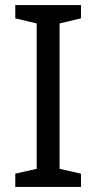

<svg xmlns="http://www.w3.org/2000/svg" viewBox="-20 -734 379 754"><path d="M298 0H40V-52L124 -71V-642L40 -662V-714H298V-662L214 -642V-71L298 -52Z"/></svg>

Font: Noto Sans Kannada
Style: Regular
Weight: 400
Designer: Jelle Bosma - Monotype Design Team
Foundry: Monotype Imaging Inc.
Version: Version 2.003